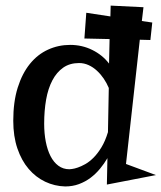

<svg xmlns="http://www.w3.org/2000/svg" viewBox="-20 -652 582 692"><path d="M483.9 -508.8 434.1 -61 542 -21 365.2 13.2 367.2 -82Q355.5 -62 340.3 -43.7Q325.2 -25.4 306.4 -11.2Q287.6 2.9 264.6 11.5Q241.7 20 214.8 20Q176.8 19 142.8 2.9Q108.9 -13.2 83.3 -43.2Q57.6 -73.2 42.7 -116.9Q27.8 -160.6 27.8 -216.8Q27.8 -285.2 43.9 -336.4Q60.1 -387.7 87.9 -421.9Q115.7 -456.1 153.1 -473.1Q190.4 -490.2 232.9 -490.2Q275.9 -490.2 312.7 -471.9Q349.6 -453.6 373 -422.9L375 -511.2L284.2 -513.2L291 -606L377.9 -592.8L378.9 -631.8L497.1 -626L491.2 -576.2L528.8 -570.8L522 -507.8ZM230 -42Q231.4 -42 239.7 -43Q248 -43.9 260.3 -48.1Q272.5 -52.2 287.4 -60.5Q302.2 -68.8 317.1 -83.7Q332 -98.6 345.7 -121.1Q359.4 -143.6 369.1 -175.8L372.1 -335Q364.7 -352.5 353.8 -368.7Q342.8 -384.8 329.3 -397.2Q315.9 -409.7 299.6 -417.2Q283.2 -424.8 265.1 -424.8Q231.4 -424.8 207.8 -408.2Q184.1 -391.6 168.7 -362.3Q153.3 -333 146.2 -293Q139.2 -252.9 139.2 -206.1Q139.2 -171.4 145 -141.4Q150.9 -111.3 162.1 -89.4Q173.3 -67.4 190.4 -54.7Q207.5 -42 230 -42Z"/></svg>

Font: Risque
Style: Regular
Weight: 400
Designer: Astigmatic (AOETI)
Foundry: Astigmatic (AOETI)
Version: Version 1.000